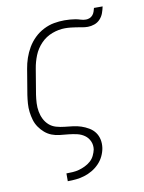

<svg xmlns="http://www.w3.org/2000/svg" viewBox="-87 -622 673 897"><g transform="rotate(-10 250.0 -173.0)"><path d="M161 215V178H162Q176 178 191.5 177Q207 176 221.5 172Q236 168 250.5 161Q265 154 277 143.5Q289 133 296 118.5Q303 104 306 90Q309 69 301 51Q293 33 277.5 22Q262 11 242.5 6.5Q223 2 203 0Q183 -2 162.5 -4Q142 -6 124 -13Q106 -20 91.5 -32.5Q77 -45 66 -61Q55 -77 49.5 -95.5Q44 -114 41.5 -134Q39 -154 40.5 -174.5Q42 -195 45 -215L65 -335Q69 -360 77.5 -385Q86 -410 99.5 -433Q113 -456 132.5 -475Q152 -494 176.5 -506.5Q201 -519 226 -523.5Q251 -528 276 -528Q289 -528 302 -527Q315 -526 327 -524Q339 -522 351 -518Q363 -514 376 -514Q385 -514 393.5 -517.5Q402 -521 408 -528Q414 -535 417 -544Q420 -553 422 -561H463Q460 -546 454.5 -530.5Q449 -515 437.5 -502.5Q426 -490 410 -484.5Q394 -479 379 -479Q365 -479 352 -481.5Q339 -484 326 -486Q313 -488 299.5 -489.5Q286 -491 272 -491Q242 -491 211 -479.5Q180 -468 157 -444Q134 -420 122 -390Q110 -360 105 -329L85 -209Q82 -189 81 -169Q80 -149 83.5 -129.5Q87 -110 95.5 -93Q104 -76 118 -63.5Q132 -51 151 -45.5Q170 -40 190 -38Q210 -36 230 -33.5Q250 -31 268 -25Q286 -19 303 -9Q320 1 331 16Q342 31 346 50Q350 69 347 90Q344 109 335 128Q326 147 311 162.5Q296 178 278 188.5Q260 199 240.5 205Q221 211 201 213Q181 215 162 215Z"/></g></svg>

Font: Iosevka Curly Slab Extralight
Style: Italic
Weight: 200
Italic angle: -9°
Monospace: yes
Designer: Belleve Invis
Foundry: Belleve Invis
Version: Version 22.1.2; ttfautohint (v1.8.4)